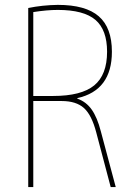

<svg xmlns="http://www.w3.org/2000/svg" viewBox="-20 -760 540 780"><path d="M389.6 -226.6 450.2 0H429.7L371.1 -221.7Q352.5 -293 320.8 -321.3Q289.1 -349.6 230.5 -349.6H115.2V0H94.7V-727.5Q152.3 -739.3 214.8 -740.2Q328.1 -740.2 381.3 -693.8Q434.6 -647.5 434.6 -549.8Q434.6 -392.6 293.9 -361.3V-359.4Q330.1 -346.7 352.5 -314.9Q375 -283.2 389.6 -226.6ZM115.2 -370.1H195.3Q310.5 -370.1 362.8 -413.1Q415 -456.1 415 -549.8Q415 -638.7 367.7 -679.2Q320.3 -719.7 214.8 -719.7Q170.9 -719.7 115.2 -710.9Z"/></svg>

Font: Mgen+ 1m thin
Style: Regular
Weight: 100
Designer: [Source Han Sans]
Ryoko NISHIZUKA  (kana & ideographs); Paul D. Hunt (Latin, Greek & Cyrillic); Wenlong ZHANG  (bopomofo
Version: Version 1.059.20150602